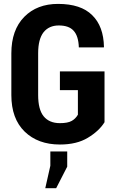

<svg xmlns="http://www.w3.org/2000/svg" viewBox="-20 -742 615 1000"><path d="M524.4 -105.5Q496.1 -59.6 437.5 -24.4Q379.9 10.7 292 10.7Q177.7 10.7 108.4 -56.6Q39.1 -124 39.1 -247.1Q39.1 -272.5 39.1 -323.2Q39.1 -358.4 39.1 -463.9Q39.1 -585.9 106.4 -654.3Q172.9 -721.7 282.2 -721.7Q401.4 -721.7 460 -663.1Q519.5 -605.5 521.5 -497.1Q521.5 -496.1 520.5 -495.1Q488.3 -495.1 390.6 -495.1Q388.7 -554.7 363.3 -582Q338.9 -609.4 286.1 -609.4Q235.4 -609.4 207 -574.2Q178.7 -538.1 178.7 -464.8Q178.7 -392.6 178.7 -247.1Q178.7 -171.9 207 -136.7Q236.3 -100.6 292 -100.6Q333 -100.6 353.5 -112.3Q373 -123 385.7 -144.5Q385.7 -187.5 385.7 -272.5Q362.3 -272.5 292 -272.5Q292 -296.9 292 -370.1Q350.6 -370.1 524.4 -370.1Q524.4 -303.7 524.4 -105.5ZM330.1 126Q315.4 154.3 272.5 238.3Q257.8 238.3 215.8 238.3Q222.7 209 242.2 121.1Q242.2 102.5 242.2 46.9Q263.7 46.9 330.1 46.9Q330.1 67.4 330.1 126Z"/></svg>

Font: Noto Sans Hebrew DECATHLON 
Style: Bold
Weight: 400
Designer: Monotype Design Team
Version: Version 2.000;GOOG;noto-fonts:20170220:a8a215d2e889